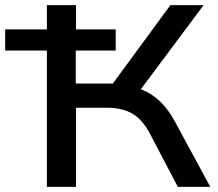

<svg xmlns="http://www.w3.org/2000/svg" viewBox="-27 -725 845 745"><path d="M155 0V-529H-7V-611H155V-705H268V-611H422V-529H267V-401H426L389 -371L634 -705H763L498 -350L462 -393Q505 -387 539.5 -370Q574 -353 602.5 -323Q631 -293 654 -249L789 0H663L556 -204Q527 -260 487.5 -283.5Q448 -307 387 -307H268V0Z"/></svg>

Font: Nunito Sans 10pt SemiExpanded SemiBold
Style: Regular
Weight: 600
Width: 6
Designer: Vernon Adams
Foundry: Vernon Adams
Version: Version 3.101;gftools[0.9.27]